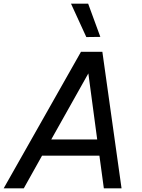

<svg xmlns="http://www.w3.org/2000/svg" viewBox="-46 -1021 770 1041"><path d="M83 0H-26L393 -740H509L613 0H517L493 -177H182ZM433 -623 232 -265H481ZM498 -821 422 -820 339 -1001H432Z"/></svg>

Font: Be Vietnam Pro Variable Thin
Style: Italic
Weight: 100
Italic angle: -12°
Designer: Lam Bao, Tony Le, Vietanh Nguyen
Foundry: Yellow Type Foundry
Version: Version 1.002